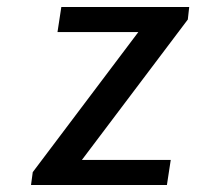

<svg xmlns="http://www.w3.org/2000/svg" viewBox="-20 -531 640 551"><path d="M69 0 74 -37 377 -439H145L156 -511H523L519 -475L215 -72H470L459 0Z"/></svg>

Font: Chivo Mono
Style: Italic
Weight: 400
Italic angle: -8.05°
Monospace: yes
Version: Version 1.008